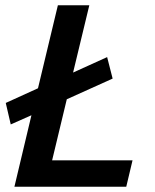

<svg xmlns="http://www.w3.org/2000/svg" viewBox="-20 -713 590 733"><path d="M35 0 100 -273 21 -238 2 -320 125 -376 201 -693H321L259 -436L389 -495L410 -413L235 -334L179 -101H486L462 0Z"/></svg>

Font: Ubuntu Sans SemiBold
Style: Italic
Weight: 600
Italic angle: -13.5°
Designer: Dalton Maag Ltd
Foundry: Dalton Maag Ltd
Version: Version 1.006